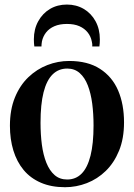

<svg xmlns="http://www.w3.org/2000/svg" viewBox="-20 -790 574 822"><path d="M22.5 -251.5Q22.5 -320.5 43.8 -372.5Q65 -424.5 101.2 -459.2Q137.5 -494 182.8 -511.5Q228 -529 276 -529Q356 -529 408.2 -495.2Q460.5 -461.5 485.8 -402.5Q511 -343.5 511 -266Q511 -197 489.8 -145Q468.5 -93 432.8 -58.2Q397 -23.5 351.8 -6Q306.5 11.5 258.5 11.5Q199.5 11.5 155 -7.8Q110.5 -27 81.2 -62.2Q52 -97.5 37.2 -145.8Q22.5 -194 22.5 -251.5ZM267.5 -21.5Q304.5 -21.5 329.5 -46.8Q354.5 -72 367.5 -123.5Q380.5 -175 380.5 -253Q380.5 -302.5 374.8 -346.5Q369 -390.5 356 -424.2Q343 -458 321.2 -477.2Q299.5 -496.5 268 -496.5Q230.5 -496.5 205 -471.2Q179.5 -446 166.5 -394.8Q153.5 -343.5 153.5 -264.5Q153.5 -215 159.2 -171Q165 -127 178.5 -93.2Q192 -59.5 213.8 -40.5Q235.5 -21.5 267.5 -21.5ZM266.5 -770.5Q306.5 -770.5 338.5 -751.8Q370.5 -733 389 -699.2Q407.5 -665.5 407.5 -621.5Q407.5 -612.5 407 -605.5Q406.5 -598.5 405.5 -591H375Q375.5 -596 375 -601.5Q374.5 -607 373 -612.5Q369 -634 355.5 -651Q342 -668 320 -677.8Q298 -687.5 266.5 -687.5Q235.5 -687.5 213 -677.8Q190.5 -668 177.2 -651Q164 -634 159.5 -612.5Q158.5 -607 158 -601.5Q157.5 -596 157.5 -591H127Q126 -598.5 125.5 -605.5Q125 -612.5 125 -621.5Q125 -665.5 143.8 -699.2Q162.5 -733 194.2 -751.8Q226 -770.5 266.5 -770.5Z"/></svg>

Font: Merriweather 120pt SemiBold
Style: Regular
Weight: 600
Version: Version 2.100